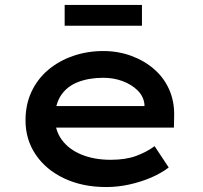

<svg xmlns="http://www.w3.org/2000/svg" viewBox="-20 -745 819 775"><path d="M409 10Q313 10 239 -25Q165 -60 124 -121Q83 -182 83 -259Q83 -323 107 -374.5Q131 -426 174 -462.5Q217 -499 274.5 -519Q332 -539 397 -539Q457 -539 510 -519.5Q563 -500 602.5 -465.5Q642 -431 663 -383.5Q684 -336 683 -279L682 -230H177L154 -317H579L563 -303V-325Q559 -357 535 -380.5Q511 -404 475 -417.5Q439 -431 397 -431Q340 -431 295.5 -414Q251 -397 226.5 -360.5Q202 -324 202 -268Q202 -218 230 -180Q258 -142 309 -121Q360 -100 427 -100Q488 -100 530.5 -116Q573 -132 604 -155L661 -69Q631 -46 590.5 -28.5Q550 -11 503 -0.5Q456 10 409 10ZM241 -641V-725H553V-641Z"/></svg>

Font: Lexend Giga Medium
Style: Regular
Weight: 500
Designer: Bonnie Shaver-Troup, Thomas Jockin
Foundry: Lexend
Version: Version 1.007